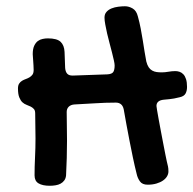

<svg xmlns="http://www.w3.org/2000/svg" viewBox="-20 -578 614 610"><path d="M344.2 -370.1Q344.2 -375.5 341.8 -386.2Q339.4 -397 335.9 -410.9Q332.5 -424.8 328.1 -440.7Q323.7 -456.5 320.3 -471.7Q316.9 -486.8 314.5 -500Q312 -513.2 312 -522Q312 -533.2 318.4 -540.3Q324.7 -547.4 334.5 -551.3Q344.2 -555.2 355.5 -556.6Q366.7 -558.1 377 -558.1Q389.6 -558.1 401.6 -551Q413.6 -543.9 418 -525.9Q423.3 -506.8 427 -487.5Q430.7 -468.3 433.6 -450Q436.5 -431.6 439.2 -414.6Q441.9 -397.5 444.8 -382.8Q447.8 -371.1 452.4 -364.3Q457 -357.4 463.6 -353.8Q470.2 -350.1 477.8 -349.1Q485.4 -348.1 494.1 -348.1Q503.9 -348.1 515.1 -350.1Q526.4 -352.1 537.1 -352.1Q543.9 -352.1 550.5 -349.9Q557.1 -347.7 562.5 -342Q567.9 -336.4 571 -326.7Q574.2 -316.9 574.2 -301.8Q574.2 -289.1 569.3 -280.5Q564.5 -272 550.8 -269L533.2 -265.1Q524.9 -263.7 517.8 -262.9Q510.7 -262.2 500 -261.2Q477.1 -258.8 477.1 -241.2Q477.1 -239.7 479 -228Q481 -216.3 484.1 -199Q487.3 -181.6 491.2 -160.9Q495.1 -140.1 498.8 -121.1Q502.4 -102.1 505.4 -87.2Q508.3 -72.3 509.8 -65.9Q512.2 -55.2 513.7 -49.3Q515.1 -43.5 515.1 -33.2Q515.1 -25.4 510.7 -17.8Q506.3 -10.3 497.8 -4.4Q489.3 1.5 477.1 5.1Q464.8 8.8 449.2 8.8Q432.1 8.8 424.6 -1.7Q417 -12.2 414.1 -25.9Q407.7 -51.3 402.1 -78.1Q396.5 -105 391.4 -131.3Q386.2 -157.7 381.6 -182.9Q377 -208 373 -231Q370.6 -241.7 364.3 -246.8Q357.9 -252 348.1 -252Q314.9 -252 281.5 -249.8Q248 -247.6 215.8 -246.1Q204.6 -245.1 198.2 -238.8Q191.9 -232.4 191.9 -222.2Q191.9 -199.2 192.4 -176.8Q192.9 -154.3 192.9 -130.9Q192.9 -104 192.1 -75.7Q191.4 -47.4 189.9 -21Q189 -11.2 184.3 -4.9Q179.7 1.5 172.6 5.4Q165.5 9.3 156.5 10.7Q147.5 12.2 138.2 12.2Q115.2 12.2 102.5 4.6Q89.8 -2.9 89.8 -21Q89.8 -48.3 91.3 -78.1Q92.8 -107.9 92.8 -138.2Q92.8 -158.7 92.3 -178Q91.8 -197.3 91.8 -217.8Q91.8 -227.1 87.6 -231.7Q83.5 -236.3 77.6 -239.3Q71.8 -242.2 64.5 -244.9Q57.1 -247.6 51.3 -252.9Q45.4 -258.3 41.3 -268.6Q37.1 -278.8 37.1 -296.9Q37.1 -306.6 40.8 -312.3Q44.4 -317.9 50 -321.3Q55.7 -324.7 62 -326.9Q68.4 -329.1 74 -332.5Q79.6 -335.9 83.3 -341.1Q86.9 -346.2 86.9 -356Q86.9 -361.8 86.4 -369.9Q85.9 -377.9 85.4 -385.3Q85 -392.6 84.5 -398.2Q84 -403.8 84 -405.8Q84 -422.4 88.6 -432.4Q93.3 -442.4 100.1 -447.5Q106.9 -452.6 115.5 -454.3Q124 -456.1 131.8 -456.1Q161.1 -456.1 172.6 -445.1Q184.1 -434.1 185.1 -413.1L187 -361.8Q188 -350.1 193.4 -344Q198.7 -337.9 210.9 -337.9L321.8 -341.8Q335.9 -342.8 340.1 -349.6Q344.2 -356.4 344.2 -370.1Z"/></svg>

Font: Gochi Hand Cyrillic
Style: Regular
Weight: 400
Designer: Juan Pablo del Peral; Denis Ignatov
Foundry: Juan Pablo del Peral; Denis Ignatov
Version: Version 1.00 June 29, 2018, initial release